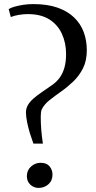

<svg xmlns="http://www.w3.org/2000/svg" viewBox="-20 -910 470 940"><path d="M143.5 -207Q135 -230 126.5 -257.5Q118 -285 112.8 -311.5Q107.5 -338 107 -358.5Q107 -379 116.8 -395.8Q126.5 -412.5 144 -427.8Q161.5 -443 185.2 -459.2Q209 -475.5 237 -495Q258 -510 272.8 -530.5Q287.5 -551 295.5 -579.2Q303.5 -607.5 303.5 -645.5Q303.5 -699.5 283.2 -744Q263 -788.5 221.8 -814.8Q180.5 -841 116 -841Q95 -841 71.2 -837Q47.5 -833 33 -826.5L22.5 -865.5Q32.5 -872 51.8 -877.5Q71 -883 94.8 -886.5Q118.5 -890 143 -890Q211.5 -890 261 -872.8Q310.5 -855.5 342.5 -824.8Q374.5 -794 389.8 -753Q405 -712 405 -664Q405 -612.5 386.2 -575.5Q367.5 -538.5 338.8 -511Q310 -483.5 279 -461.8Q248 -440 222.2 -419.5Q196.5 -399 185 -375.5Q181.5 -369 180.5 -358Q179.5 -347 179.5 -338Q179.5 -306 182 -274.5Q184.5 -243 190 -207ZM168.5 10Q145.5 10 128.5 -6Q111.5 -22 111.5 -47.5Q111.5 -76.5 132 -94.8Q152.5 -113 179 -113Q208.5 -113 222.8 -95.5Q237 -78 237 -55.5Q237 -25.5 217 -7.8Q197 10 168.5 10Z"/></svg>

Font: Merriweather 120pt Medium
Style: Regular
Weight: 500
Version: Version 2.100